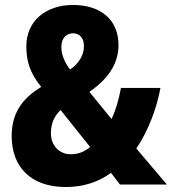

<svg xmlns="http://www.w3.org/2000/svg" viewBox="-20 -836 692 773"><path d="M274 -816C163 -816 86 -750 86 -650C86 -590 100 -543 146 -486C68 -439 27 -379 27 -288C27 -165 103 -83 245 -83C315 -83 376 -103 427 -140L463 -93H652L529 -238C581 -316 612 -406 626 -482H467C458 -434 446 -392 429 -357L340 -466C410 -515 457 -574 457 -655C457 -756 386 -816 274 -816ZM274 -702C296 -702 318 -687 318 -651C318 -614 298 -581 262 -556C240 -585 227 -617 227 -646C227 -687 251 -702 274 -702ZM224 -393 343 -244C318 -224 294 -215 265 -215C217 -215 185 -252 185 -299C185 -339 198 -368 224 -393Z"/></svg>

Font: Noto Sans Kannada UI Condensed ExtraBold
Style: Regular
Weight: 800
Width: 3
Designer: Jelle Bosma - Monotype Design Team
Foundry: Monotype Imaging Inc.
Version: Version 2.005